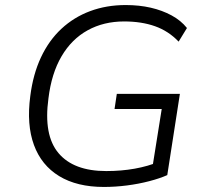

<svg xmlns="http://www.w3.org/2000/svg" viewBox="-20 -733 819 761"><path d="M392 8Q285 8 214.5 -35Q144 -78 114.5 -158.5Q85 -239 100 -352Q111 -439 142.5 -506Q174 -573 223.5 -619Q273 -665 337.5 -689Q402 -713 478 -713Q532 -713 577.5 -702.5Q623 -692 660 -672Q697 -652 721 -622L688 -568Q648 -610 594.5 -629Q541 -648 472 -648Q391 -648 327.5 -613Q264 -578 224 -510Q184 -442 172 -343Q152 -197 212 -126Q272 -55 401 -55Q461 -55 514 -64.5Q567 -74 610 -92L580 -44L621 -301H434L443 -361H693L643 -39Q614 -26 572 -15Q530 -4 483.5 2Q437 8 392 8Z"/></svg>

Font: Nunito Sans 7pt Light
Style: Italic
Weight: 300
Italic angle: -9°
Designer: Vernon Adams
Foundry: Vernon Adams
Version: Version 3.101;gftools[0.9.27]